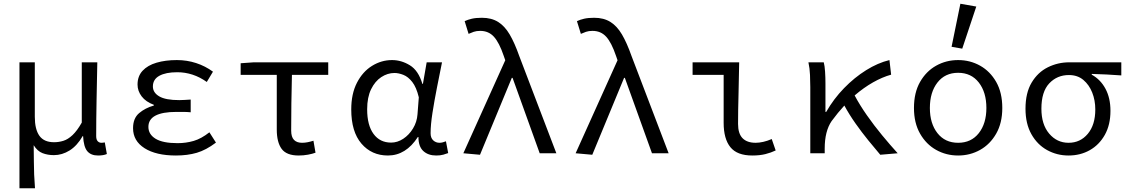

<svg xmlns="http://www.w3.org/2000/svg" viewBox="-20 -819 6040 1026"><path d="M84 187V-486H166V-195Q166 -128 190.5 -93.5Q215 -59 269 -59Q294 -59 318.5 -66.5Q343 -74 367.5 -97Q392 -120 417 -164V-486H500Q498 -388 496 -283.5Q494 -179 494 -92Q494 -73 502 -64.5Q510 -56 522 -56Q526 -56 529.5 -56.5Q533 -57 540 -58L551 4Q533 12 504 12Q466 12 446.5 -11Q427 -34 424 -92H422Q392 -40 352 -15Q312 10 268 10Q235 10 207.5 -0.5Q180 -11 160 -43Q161 7 161 44Q161 81 162.5 114Q164 147 167 187Z M920 12Q814 12 752.5 -27Q691 -66 691 -134Q691 -187 723.5 -214.5Q756 -242 802 -255V-259Q759 -275 737 -304Q715 -333 715 -367Q715 -412 742 -441Q769 -470 816.5 -484Q864 -498 925 -498Q979 -498 1028 -482Q1077 -466 1118 -436L1085 -381Q1012 -433 927 -433Q866 -433 831.5 -414Q797 -395 797 -357Q797 -324 831 -304Q865 -284 938 -284Q952 -284 966.5 -285Q981 -286 999 -287V-219Q978 -221 959.5 -221Q941 -221 923 -221Q773 -221 773 -141Q773 -101 811.5 -77.5Q850 -54 929 -54Q974 -54 1015 -66Q1056 -78 1099 -112L1134 -57Q1081 -17 1031.5 -2.5Q982 12 920 12Z M1576 12Q1511 12 1485 -23.5Q1459 -59 1459 -127V-419H1266V-481L1336 -486H1734V-419H1540Q1538 -341 1537 -265.5Q1536 -190 1536 -121Q1536 -87 1551 -71.5Q1566 -56 1594 -56Q1609 -56 1624 -59Q1639 -62 1655 -67L1666 -3Q1650 3 1626 7.5Q1602 12 1576 12Z M2053 12Q1966 12 1911.5 -51.5Q1857 -115 1857 -234Q1857 -318 1887.5 -377Q1918 -436 1968 -467Q2018 -498 2075 -498Q2125 -498 2170.5 -470Q2216 -442 2237 -371H2240L2260 -486H2342Q2329 -422 2315 -351Q2301 -280 2291 -216Q2281 -152 2281 -107Q2281 -82 2295 -69Q2309 -56 2329 -56Q2337 -56 2346.5 -58.5Q2356 -61 2363 -64L2375 -1Q2365 3 2349 7.5Q2333 12 2311 12Q2268 12 2242 -12Q2216 -36 2216 -87H2213Q2149 12 2053 12ZM2070 -57Q2104 -57 2135 -77.5Q2166 -98 2187 -132.5Q2208 -167 2211 -208L2218 -299Q2205 -353 2183 -381Q2161 -409 2135.5 -419Q2110 -429 2088 -429Q2051 -429 2017.5 -407Q1984 -385 1963 -342Q1942 -299 1942 -235Q1942 -150 1976 -103.5Q2010 -57 2070 -57Z M2545 8 2456 0 2680 -497 2672 -520Q2648 -591 2619.5 -622.5Q2591 -654 2546 -654Q2526 -654 2511.5 -649Q2497 -644 2484 -638L2463 -706Q2480 -714 2501.5 -719Q2523 -724 2555 -724Q2606 -724 2641.5 -702Q2677 -680 2703.5 -635Q2730 -590 2755 -519L2953 0H2864L2719 -403H2715Z M3145 8 3056 0 3280 -497 3272 -520Q3248 -591 3219.5 -622.5Q3191 -654 3146 -654Q3126 -654 3111.5 -649Q3097 -644 3084 -638L3063 -706Q3080 -714 3101.5 -719Q3123 -724 3155 -724Q3206 -724 3241.5 -702Q3277 -680 3303.5 -635Q3330 -590 3355 -519L3553 0H3464L3319 -403H3315Z M4000 12Q3919 12 3883 -32.5Q3847 -77 3847 -163V-419H3681V-486H3930Q3929 -404 3926.5 -316.5Q3924 -229 3924 -157Q3924 -105 3948 -80.5Q3972 -56 4018 -56Q4037 -56 4059 -61Q4081 -66 4104 -76L4125 -15Q4100 -3 4070 4.5Q4040 12 4000 12Z M4310 0V-353Q4310 -382 4308.5 -418Q4307 -454 4300 -486H4382Q4387 -467 4389 -436Q4391 -405 4391 -373V-221H4395Q4435 -291 4490.5 -348Q4546 -405 4608.5 -444Q4671 -483 4733 -498L4742 -420Q4695 -407 4645.5 -379Q4596 -351 4547 -309Q4574 -258 4612.5 -203Q4651 -148 4694 -96Q4737 -44 4777 0L4684 8Q4655 -26 4620 -69Q4585 -112 4551.5 -159.5Q4518 -207 4492 -255Q4457 -217 4424 -172Q4387 -118 4387 -25V0Z M5100 12Q5036 12 4982.5 -18Q4929 -48 4896.5 -105Q4864 -162 4864 -242Q4864 -324 4896.5 -381Q4929 -438 4982.5 -468Q5036 -498 5100 -498Q5164 -498 5217.5 -468Q5271 -438 5303.5 -381Q5336 -324 5336 -242Q5336 -162 5303.5 -105Q5271 -48 5217.5 -18Q5164 12 5100 12ZM5100 -56Q5170 -56 5210.5 -107.5Q5251 -159 5251 -242Q5251 -326 5210.5 -378Q5170 -430 5100 -430Q5030 -430 4989.5 -378Q4949 -326 4949 -242Q4949 -159 4989.5 -107.5Q5030 -56 5100 -56ZM5122 -559 5065 -569 5112 -799 5197 -784Z M5690 12Q5628 12 5575.5 -17Q5523 -46 5491.5 -102Q5460 -158 5460 -238Q5460 -323 5493 -378Q5526 -433 5579.5 -459.5Q5633 -486 5694 -486H5972V-416Q5929 -419 5892.5 -421Q5856 -423 5814 -424V-420Q5861 -394 5887.5 -344.5Q5914 -295 5914 -227Q5914 -152 5884 -98.5Q5854 -45 5803.5 -16.5Q5753 12 5690 12ZM5690 -56Q5753 -56 5793 -104Q5833 -152 5833 -234Q5833 -283 5816.5 -324.5Q5800 -366 5769 -392Q5738 -418 5692 -418Q5629 -418 5587 -373.5Q5545 -329 5545 -238Q5545 -154 5586.5 -105Q5628 -56 5690 -56Z"/></svg>

Font: SauceCodePro NFM
Style: Regular
Weight: 400
Monospace: yes
Designer: Paul D. Hunt, Teo Tuominen
Foundry: Adobe
Version: Version 2.042;hotconv 1.1.0;makeotfexe 2.6.0;Nerd Fonts 3.3.